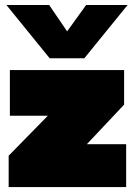

<svg xmlns="http://www.w3.org/2000/svg" viewBox="-20 -758 546 778"><path d="M181.2 -522 5.9 -737.8H179.2L252 -630.9L329.1 -737.8H497.1L321.8 -522ZM15.1 0V-127L173.8 -289.1H20V-474.1H482.9V-334L332 -173.8H491.2V0Z"/></svg>

Font: Kanit Black
Style: Regular
Weight: 900
Designer: Katatrad Team
Foundry: CadsonDemak
Version: Version 1.000;PS 001.000;hotconv 1.0.88;makeotf.lib2.5.64775